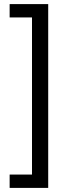

<svg xmlns="http://www.w3.org/2000/svg" viewBox="-20 -755 318 936"><path d="M27 161V96H136V-670H27V-735H215V161Z"/></svg>

Font: Archivo VF Beta
Style: Regular
Weight: 400
Designer: Hector Gatti
Foundry: Omnibus-Type
Version: Version 1.002